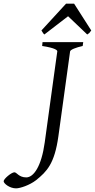

<svg xmlns="http://www.w3.org/2000/svg" viewBox="-149 -846 520 1052"><path d="M-70 98C-86 98 -129 134 -129 147C-129 159 -97 186 -61 186C-39 186 13 169 49 141C107 94 150 52 171 -100L235 -564C236 -574 268 -586 304 -594L307 -615H84L82 -594C156 -583 165 -570 165 -565C165 -562 164 -563 96 -65C78 66 35 126 -5 126C-46 126 -57 98 -70 98ZM94 -657 224 -757 329 -657C334 -660 338 -663 340 -665L351 -679L257 -826H213L78 -679C86 -665 90 -660 94 -657Z"/></svg>

Font: Temporarium
Style: Italic
Weight: 400
Italic angle: -7°
Version: Version 1.1